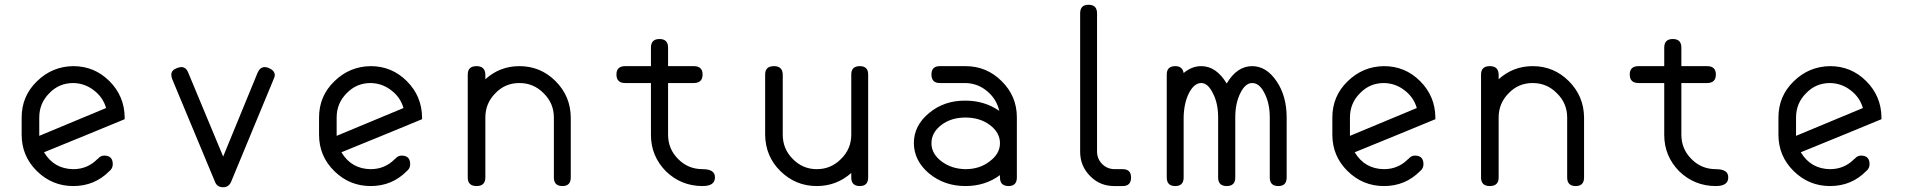

<svg xmlns="http://www.w3.org/2000/svg" viewBox="-20 -782 8049 807"><path d="M71 -216C71 -156 92.3 -105 135 -63C177.7 -21 228.7 0 288 0C348 0 398.7 -21 440 -63C449.3 -70.3 454 -80 454 -92C454 -116 442 -128 418 -128C407.3 -128 398.3 -123.3 391 -114H390C362 -85.3 328 -71 288 -71C234 -71.7 193 -95.3 165 -142C315.7 -203.3 428.7 -249.7 504 -281V-288V-289C503.3 -348.3 482 -399 440 -441C398 -483 347.3 -504 288 -504C228.7 -503.3 177.7 -482 135 -440C92.3 -398.7 71 -348 71 -288V-251V-229ZM426 -328C300.7 -276 207 -237 145 -211V-213V-216V-288C145 -328 159 -362 187 -390C214.3 -418.7 248 -433 288 -433C320.7 -432.3 349.7 -422 375 -402C400.3 -382.7 417.3 -358 426 -328Z M918 5C933.3 5 944.3 -2.3 951 -17C1030.3 -208.3 1090 -352.3 1130 -449C1133.3 -455.7 1135 -461.7 1135 -467C1134.3 -479.7 1126 -489.3 1110 -496C1104 -498.7 1098.3 -500 1093 -500C1079.7 -500 1069.7 -492.3 1063 -477C990.3 -300.3 942 -182.7 918 -124C852.7 -281.3 803.7 -399 771 -477C765 -492.3 755.3 -500 742 -500C737.3 -500 731.3 -498.7 724 -496C708 -490 700 -480.7 700 -468C700 -462 701.3 -455.7 704 -449C784 -257.7 844 -113.7 884 -17C890 -2.3 901.3 5 918 5Z M1321 -216C1321 -156 1342.3 -105 1385 -63C1427.7 -21 1478.7 0 1538 0C1598 0 1648.7 -21 1690 -63C1699.3 -70.3 1704 -80 1704 -92C1704 -116 1692 -128 1668 -128C1657.3 -128 1648.3 -123.3 1641 -114H1640C1612 -85.3 1578 -71 1538 -71C1484 -71.7 1443 -95.3 1415 -142C1565.7 -203.3 1678.7 -249.7 1754 -281V-288V-289C1753.3 -348.3 1732 -399 1690 -441C1648 -483 1597.3 -504 1538 -504C1478.7 -503.3 1427.7 -482 1385 -440C1342.3 -398.7 1321 -348 1321 -288V-251V-229ZM1676 -328C1550.7 -276 1457 -237 1395 -211V-213V-216V-288C1395 -328 1409 -362 1437 -390C1464.3 -418.7 1498 -433 1538 -433C1570.7 -432.3 1599.7 -422 1625 -402C1650.3 -382.7 1667.3 -358 1676 -328Z M2379 -36V-288V-289C2378.3 -348.3 2357 -399 2315 -441C2273 -483 2222.3 -504 2163 -504C2108.3 -504 2060.7 -485.7 2020 -449V-469C2019.3 -492.3 2007 -504 1983 -504C1958.3 -504 1946 -492.3 1946 -469V-188V-100V-36C1946 -12 1958.3 0 1983 0C2007.7 0 2020 -12 2020 -36V-288C2020 -328 2034 -362 2062 -390C2089.3 -418.7 2123 -433 2163 -433C2203 -433 2237 -418.7 2265 -390C2293.7 -362 2308 -328 2308 -288V-36C2308 -12 2320 0 2344 0C2367.3 0 2379 -12 2379 -36Z M2716 -215C2716 -155.7 2737 -104.7 2779 -62C2821.7 -20.7 2873 0 2933 0C2967.7 0 2985 -12 2985 -36C2985.7 -59.3 2968.3 -71 2933 -71C2892.3 -71 2858 -85.3 2830 -114C2802 -142 2788 -176 2788 -216V-396V-433H2896C2920.7 -433 2933 -445 2933 -469C2933 -492.3 2920.7 -504 2896 -504H2788V-582C2788 -606 2776 -618 2752 -618C2728 -618 2716 -606 2716 -582V-504H2608C2583.3 -504 2571 -492.3 2571 -469C2571 -445 2583.3 -433 2608 -433H2716V-396V-216Z M3629 -36V-216V-469C3629 -492.3 3617.3 -504 3594 -504C3570 -504 3558 -492.3 3558 -469V-216C3558 -176 3543.7 -142 3515 -114C3487 -85.3 3453 -71 3413 -71C3373.7 -71 3340 -85.3 3312 -114C3284 -142 3270 -176 3270 -216V-288V-359V-469C3269.3 -492.3 3257 -504 3233 -504C3208.3 -504 3196 -492.3 3196 -469V-413V-380V-359V-288V-216C3196.7 -155.3 3218 -104.3 3260 -63C3302.7 -21 3353.7 0 3413 0C3468.3 0 3516.7 -18.3 3558 -55V-36C3558 -12 3570 0 3594 0C3617.3 0 3629 -12 3629 -36Z M4038 -288C4078 -288 4112 -277.7 4140 -257C4168.7 -235.7 4183 -210 4183 -180C4183 -150.7 4168.7 -125.3 4140 -104C4112 -82 4078 -71 4038 -71C3998.7 -71.7 3965 -82.7 3937 -104C3909 -125.3 3895 -150.7 3895 -180C3895 -210 3909 -235.7 3937 -257C3964.3 -277.7 3998 -288 4038 -288ZM4254 -289C4254 -348.3 4232.7 -399 4190 -441C4148 -483 4097.3 -504 4038 -504H3930C3906.7 -504 3895 -492.3 3895 -469C3895 -445 3906.7 -433 3930 -433H4038C4072.7 -432.3 4103.3 -420.7 4130 -398C4156 -376 4172.7 -348.7 4180 -316C4138.7 -344.7 4091.3 -359 4038 -359C3978.7 -359.7 3927.7 -342.3 3885 -307C3842.3 -271.7 3821 -229.3 3821 -180C3821.7 -130.7 3843 -88.3 3885 -53C3927.7 -17.7 3978.7 0 4038 0C4093.3 0 4141.7 -15.3 4183 -46V-36C4183 -12 4195 0 4219 0C4242.3 0 4254 -12 4254 -36V-108V-180V-252V-288Z M4591 -469V-726C4591 -750 4579 -762 4555 -762C4531.7 -762 4520 -750 4520 -726V-522V-469V-324V-252V-145V-144C4520 -104 4534 -70 4562 -42C4589.3 -14 4623 0 4663 0H4684H4699C4722.3 0 4734 -12 4734 -36C4734 -59.3 4722.3 -71 4699 -71H4663C4643 -71.7 4626 -79 4612 -93C4598 -107.7 4591 -125 4591 -145V-252V-324Z M5388 -36V-288C5388 -348 5374 -398.7 5346 -440C5317.3 -482.7 5283 -504 5243 -504C5200.3 -504 5164.7 -479.7 5136 -431C5106.7 -479.7 5071 -504 5029 -504C5002.3 -504 4977.7 -494.3 4955 -475C4951.7 -494.3 4940 -504 4920 -504C4896 -504 4884 -492.3 4884 -469V-395V-351V-288V-216V-36C4884 -12 4896 0 4920 0C4943.3 0 4955 -12 4955 -36V-216V-288C4955.7 -328 4963 -362 4977 -390C4991.7 -418.7 5009 -433 5029 -433C5047.7 -433 5064 -418.7 5078 -390C5092.7 -362 5100 -328 5100 -288V-36C5100 -12 5112 0 5136 0C5160 0 5172 -12 5172 -36V-288C5172 -328 5179 -362 5193 -390C5207 -418.7 5223.7 -433 5243 -433C5263.7 -433 5281 -418.7 5295 -390C5309.7 -362 5317 -328 5317 -288V-36C5317 -12 5329 0 5353 0C5376.3 0 5388 -12 5388 -36Z M5580 -216C5580 -156 5601.3 -105 5644 -63C5686.7 -21 5737.7 0 5797 0C5857 0 5907.7 -21 5949 -63C5958.3 -70.3 5963 -80 5963 -92C5963 -116 5951 -128 5927 -128C5916.3 -128 5907.3 -123.3 5900 -114H5899C5871 -85.3 5837 -71 5797 -71C5743 -71.7 5702 -95.3 5674 -142C5824.7 -203.3 5937.7 -249.7 6013 -281V-288V-289C6012.3 -348.3 5991 -399 5949 -441C5907 -483 5856.3 -504 5797 -504C5737.7 -503.3 5686.7 -482 5644 -440C5601.3 -398.7 5580 -348 5580 -288V-251V-229ZM5935 -328C5809.7 -276 5716 -237 5654 -211V-213V-216V-288C5654 -328 5668 -362 5696 -390C5723.3 -418.7 5757 -433 5797 -433C5829.7 -432.3 5858.7 -422 5884 -402C5909.3 -382.7 5926.3 -358 5935 -328Z M6638 -36V-288V-289C6637.3 -348.3 6616 -399 6574 -441C6532 -483 6481.3 -504 6422 -504C6367.3 -504 6319.7 -485.7 6279 -449V-469C6278.3 -492.3 6266 -504 6242 -504C6217.3 -504 6205 -492.3 6205 -469V-188V-100V-36C6205 -12 6217.3 0 6242 0C6266.7 0 6279 -12 6279 -36V-288C6279 -328 6293 -362 6321 -390C6348.3 -418.7 6382 -433 6422 -433C6462 -433 6496 -418.7 6524 -390C6552.7 -362 6567 -328 6567 -288V-36C6567 -12 6579 0 6603 0C6626.3 0 6638 -12 6638 -36Z M6975 -215C6975 -155.7 6996 -104.7 7038 -62C7080.7 -20.7 7132 0 7192 0C7226.7 0 7244 -12 7244 -36C7244.7 -59.3 7227.3 -71 7192 -71C7151.3 -71 7117 -85.3 7089 -114C7061 -142 7047 -176 7047 -216V-396V-433H7155C7179.7 -433 7192 -445 7192 -469C7192 -492.3 7179.7 -504 7155 -504H7047V-582C7047 -606 7035 -618 7011 -618C6987 -618 6975 -606 6975 -582V-504H6867C6842.3 -504 6830 -492.3 6830 -469C6830 -445 6842.3 -433 6867 -433H6975V-396V-216Z M7455 -216C7455 -156 7476.3 -105 7519 -63C7561.7 -21 7612.7 0 7672 0C7732 0 7782.7 -21 7824 -63C7833.3 -70.3 7838 -80 7838 -92C7838 -116 7826 -128 7802 -128C7791.3 -128 7782.3 -123.3 7775 -114H7774C7746 -85.3 7712 -71 7672 -71C7618 -71.7 7577 -95.3 7549 -142C7699.7 -203.3 7812.7 -249.7 7888 -281V-288V-289C7887.3 -348.3 7866 -399 7824 -441C7782 -483 7731.3 -504 7672 -504C7612.7 -503.3 7561.7 -482 7519 -440C7476.3 -398.7 7455 -348 7455 -288V-251V-229ZM7810 -328C7684.7 -276 7591 -237 7529 -211V-213V-216V-288C7529 -328 7543 -362 7571 -390C7598.3 -418.7 7632 -433 7672 -433C7704.7 -432.3 7733.7 -422 7759 -402C7784.3 -382.7 7801.3 -358 7810 -328Z"/></svg>

Font: Semi-Coder
Style: Regular
Weight: 400
Version: 0.1000